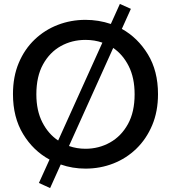

<svg xmlns="http://www.w3.org/2000/svg" viewBox="-20 -848 869 977"><path d="M235 109 178 83 232 -36Q149 -81 97.5 -166Q46 -251 46 -369Q46 -458 75.5 -528Q105 -598 156.5 -647Q208 -696 274.5 -721.5Q341 -747 415 -747Q482 -747 544 -726L590 -828L646 -803L600 -701Q681 -656 732.5 -571.5Q784 -487 784 -369Q784 -281 754.5 -211Q725 -141 674 -91.5Q623 -42 556.5 -16Q490 10 415 10Q349 10 289 -11ZM165 -368Q165 -285 195.5 -225.5Q226 -166 276 -133L501 -631Q461 -645 415 -645Q346 -645 289.5 -613.5Q233 -582 199 -520.5Q165 -459 165 -368ZM415 -91Q483 -91 540 -123Q597 -155 631 -216.5Q665 -278 665 -368Q665 -452 635 -511.5Q605 -571 556 -604L331 -105Q371 -91 415 -91Z"/></svg>

Font: Alata
Style: Regular
Weight: 400
Designer: Spyros Zevelakis, Eben Sorkin
Foundry: Spyros Zevelakis
Version: Version 1.005; ttfautohint (v1.8.4.7-5d5b)